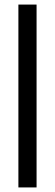

<svg xmlns="http://www.w3.org/2000/svg" viewBox="-20 -820 240 840"><path d="M60.5 0V-800H140V0Z"/></svg>

Font: Big Shoulders Text Thin
Style: Regular
Weight: 400
Version: Version 2.002